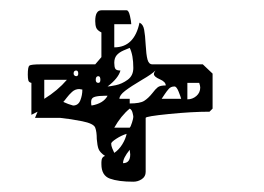

<svg xmlns="http://www.w3.org/2000/svg" viewBox="-20 -444 512 373"><path d="M393 -301V-233L387 -227Q353 -227 308 -222.5Q263 -218 263 -215V-110Q263 -101 255.5 -96Q248 -91 239 -91Q210 -91 193.5 -97Q177 -103 177 -125V-129Q177 -139 184 -141Q174 -148 171.5 -154.5Q169 -161 168 -174Q168 -188 165 -196Q162 -204 139.5 -208.5Q117 -213 97 -215H48L53 -227L41 -221V-283Q36 -284 35 -288Q34 -292 34 -299Q34 -314 37 -316.5Q40 -319 60 -319H165L177 -333V-381Q169 -385 167 -390Q165 -395 165 -403Q165 -424 177 -424H226Q230 -424 232.5 -413Q235 -402 235 -397H202V-352Q241 -352 251 -400Q258 -397 260 -386.5Q262 -376 263 -357Q264 -338 266.5 -328.5Q269 -319 276 -319H374ZM189 -276Q193 -276 205 -278.5Q217 -281 228 -289Q239 -297 239 -312Q239 -337 232 -351Q229 -350 220 -346Q211 -342 206.5 -336.5Q202 -331 202 -322Q202 -314 204 -310.5Q206 -307 214 -307Q210 -292 189 -276ZM123 -301Q123 -299 124.5 -297.5Q126 -296 128 -296Q132 -296 132 -301Q132 -307 128 -307Q123 -307 123 -301ZM276 -263Q282 -271 286.5 -274.5Q291 -278 302 -278Q302 -285 290.5 -290Q279 -295 279 -300Q279 -303 282 -307Q275 -300 256 -289Q234 -276 223 -267.5Q212 -259 212 -252H232V-243Q252 -243 260 -248Q268 -253 276 -263ZM166 -289Q166 -283 171 -283Q175 -283 175 -289Q175 -296 171 -296Q166 -296 166 -289ZM110 -289H66V-252Q92 -268 110 -289ZM369 -274Q369 -277 367 -283H344V-251Q354 -251 361.5 -257.5Q369 -264 369 -274ZM332 -252Q331 -256 327 -266Q323 -276 319 -276Q312 -276 308 -271.5Q304 -267 300 -261Q296 -255 294 -252ZM140 -270 134 -271Q126 -271 120 -265.5Q114 -260 109.5 -254Q105 -248 103 -246Q107 -244 112.5 -242Q118 -240 122 -239Q132 -239 136 -249Q140 -259 140 -270ZM189 -258H184Q172 -258 164.5 -256Q157 -254 157 -246Q157 -240 158 -239Q181 -243 189 -258ZM232 -196Q234 -198 236.5 -206Q239 -214 239 -217Q239 -219 237.5 -225Q236 -231 232 -233Q215 -219 202 -196ZM226 -184Q216 -181 206 -174.5Q196 -168 196 -165Q196 -161 198 -156Q200 -151 202 -147Q211 -153 217.5 -163.5Q224 -174 226 -184ZM233 -144 232 -153Q219 -137 219 -127Q233 -127 233 -144Z"/></svg>

Font: Cabin Sketch
Style: Regular
Weight: 400
Version: Version 1.100